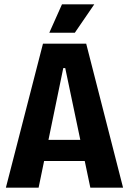

<svg xmlns="http://www.w3.org/2000/svg" viewBox="-20 -860 591 880"><path d="M7 0 177 -660H375L544 0H394L279 -548H270L157 0ZM119 -122V-219H441V-122ZM323 -710H206L264 -840H412Z"/></svg>

Font: Bricolage Grotesque 72pt SemiCondensed
Style: Bold
Weight: 700
Width: 4
Designer: Mathieu Triay
Foundry: Atelier Triay
Version: Version 1.001;gftools[0.9.33.dev8+g029e19f]